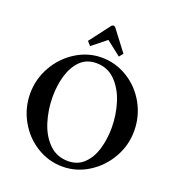

<svg xmlns="http://www.w3.org/2000/svg" viewBox="-153 -983 1021 1114"><g transform="rotate(20 357.5 -425.5)"><path d="M37.1 -326.2Q37.1 -415 81.1 -492.7Q125 -570.3 199.2 -616.7Q273.4 -663.1 357.4 -663.1Q443.4 -663.1 517.6 -617.7Q591.8 -572.3 635.3 -494.6Q678.7 -417 678.7 -326.2Q678.7 -237.3 634.8 -160.2Q590.8 -83 516.6 -36.6Q442.4 9.8 357.4 9.8Q271.5 9.8 197.8 -35.6Q124 -81.1 80.6 -158.7Q37.1 -236.3 37.1 -326.2ZM549.8 -298.8Q549.8 -378.9 526.4 -453.1Q502.9 -527.3 455.6 -574.7Q408.2 -622.1 338.9 -622.1Q278.3 -622.1 239.7 -583Q201.2 -543.9 183.6 -482.9Q166 -421.9 166 -353.5Q166 -272.5 189 -198.7Q211.9 -125 259.3 -78.1Q306.6 -31.2 376 -31.2Q436.5 -31.2 475.6 -69.8Q514.6 -108.4 532.2 -169.4Q549.8 -230.5 549.8 -298.8ZM248 -726.6 346.7 -856.4 357.4 -861.3 368.2 -856.4 466.8 -726.6 447.3 -702.1 358.4 -771.5H356.4L269.5 -702.1Z"/></g></svg>

Font: Comprehension Dark
Style: Regular
Weight: 700
Designer: Alfredo Marco Pradil
Foundry: Alfredo Marco Pradil
Version: 1.0